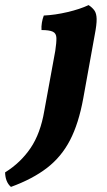

<svg xmlns="http://www.w3.org/2000/svg" viewBox="-128 -487 421 754"><path d="M-85 247Q-107 228 -108 190Q-47 152 -8 94.5Q31 37 46 -52L89 -287Q94 -320 93.5 -338Q93 -356 79.5 -362.5Q66 -369 35 -369Q34 -383 36.5 -398Q39 -413 44 -426Q88 -428 137 -439.5Q186 -451 220 -467Q235 -457 243 -445.5Q251 -434 251.5 -412.5Q252 -391 244 -350L199 -101Q181 -2 147 63.5Q113 129 56.5 172.5Q0 216 -85 247Z"/></svg>

Font: Vollkorn
Style: Bold Italic
Weight: 700
Italic angle: -11°
Designer: Friedrich Althausen
Foundry: Friedrich Althausen
Version: Version 5.000; ttfautohint (v1.8.3)